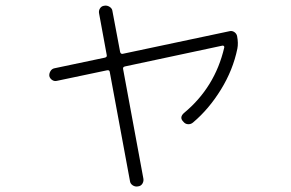

<svg xmlns="http://www.w3.org/2000/svg" viewBox="-20 -624 1040 686"><path d="M182.6 -335Q173.8 -333 166 -338.4Q158.2 -343.8 156.2 -352.5Q155.3 -361.3 160.2 -369.6Q165 -377.9 173.8 -379.9L354.5 -418Q363.3 -419.9 361.3 -427.7L334 -576.2Q332 -585.9 337.4 -594.2Q342.8 -602.5 352.5 -603.5Q362.3 -605.5 371.6 -599.6Q380.9 -593.8 381.8 -584L409.2 -438.5Q411.1 -430.7 418 -431.6L800.8 -512.7Q809.6 -514.6 817.4 -509.3Q825.2 -503.9 827.1 -495.1Q832 -469.7 828.1 -450.2Q812.5 -374 769.5 -304.2Q726.6 -234.4 669.9 -186.5Q662.1 -179.7 651.9 -180.2Q641.6 -180.7 634.8 -189.5Q620.1 -204.1 636.7 -219.7Q748 -311.5 781.2 -454.1Q782.2 -457 779.8 -459.5Q777.3 -461.9 774.4 -460.9L426.8 -386.7Q418 -384.8 419.9 -377L492.2 13.7Q494.1 23.4 488.8 32.2Q483.4 41 472.7 42Q462.9 43.9 454.1 38.1Q445.3 32.2 444.3 22.5L372.1 -367.2Q371.1 -374 363.3 -373Z"/></svg>

Font: Rounded Mgen+ 1mn light
Style: Regular
Weight: 200
Designer: [Source Han Sans]
Ryoko NISHIZUKA  (kana & ideographs); Paul D. Hunt (Latin, Greek & Cyrillic); Wenlong ZHANG  (bopomofo
Version: Version 1.059.20150602